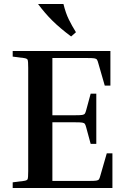

<svg xmlns="http://www.w3.org/2000/svg" viewBox="-20 -933 643 953"><path d="M510 -172H538V0H43V-28L98 -35Q114 -37 117 -43.5Q120 -50 120 -84V-596Q120 -630 117 -636.5Q114 -643 98 -645L43 -652V-680H528V-508H500L468 -619Q465 -631 461.5 -636.5Q458 -642 448 -643.5Q438 -645 414 -645H240V-361H354Q378 -361 388 -362.5Q398 -364 401.5 -369.5Q405 -375 408 -387L430 -468H458V-219H430L408 -300Q405 -312 401.5 -317.5Q398 -323 388 -324.5Q378 -326 354 -326H240V-35H424Q448 -35 458 -36.5Q468 -38 471.5 -43.5Q475 -49 478 -61ZM333 -752Q278 -793 240.5 -830Q203 -867 169 -913H295Q306 -868 321.5 -836.5Q337 -805 357 -773Z"/></svg>

Font: Inria Serif
Style: Bold
Weight: 700
Designer: Black Foundry Team
Foundry: Black Foundry
Version: Version 1.000; ttfautohint (v1.8.3)